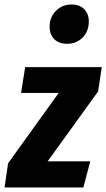

<svg xmlns="http://www.w3.org/2000/svg" viewBox="-49 -827 469 847"><path d="M247.1 -633.8Q210.9 -633.8 190.4 -654.3Q169.9 -674.8 169.9 -709Q169.9 -751.5 197.8 -779.3Q225.6 -807.1 266.1 -807.1Q302.7 -807.1 322.8 -786.4Q342.8 -765.6 342.8 -731.9Q342.8 -689 315.4 -661.4Q288.1 -633.8 247.1 -633.8ZM399.9 -530.8 383.8 -423.8 161.1 -115.2H349.1L318.8 0H-28.8L-13.2 -106.9L210 -417H43.9L62 -530.8Z"/></svg>

Font: Fira Sans Compressed
Style: Bold Italic
Weight: 700
Width: 3
Italic angle: -8°
Designer: Carrois Corporate & Edenspiekermann AG
Foundry: Carrois Corporate GbR & Edenspiekermann AG
Version: Version 4.203;PS 004.203;hotconv 1.0.88;makeotf.lib2.5.64775